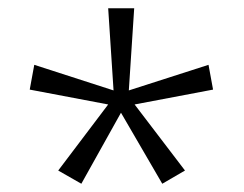

<svg xmlns="http://www.w3.org/2000/svg" viewBox="-20 -779 591 465"><path d="M305 -759 292 -560 485 -622 496 -562 306 -526 428 -366 373 -334 273 -506 177 -334 121 -366 242 -526 52 -562 63 -622 255 -560 242 -759Z"/></svg>

Font: Noto Sans Thai Looped UI Light
Style: Regular
Weight: 300
Designer: Cadson Demak Team
Foundry: Cadson Demak Co., Ltd.
Version: Version 1.000